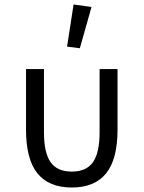

<svg xmlns="http://www.w3.org/2000/svg" viewBox="-20 -824 640 856"><path d="M176 -234Q176 -143 205.5 -101Q235 -59 300 -59Q365 -59 394.5 -101Q424 -143 424 -234V-516H504V-246Q504 -114 453 -51Q402 12 300 12Q198 12 147 -51Q96 -114 96 -246V-516H176ZM279 -616 308 -804 388 -793 336 -609Z"/></svg>

Font: iA Writer Quattro V
Style: Regular
Weight: 400
Designer: Mike Abbink, Paul van der Laan, Pieter van Rosmalen, Oliver Reichenstein
Foundry: Information Architects Inc.
Version: Version 2.000